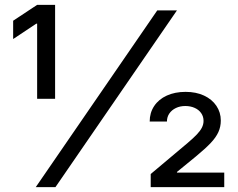

<svg xmlns="http://www.w3.org/2000/svg" viewBox="-20 -770 980 790"><path d="M600.1 0V-54L752.1 -181.8Q776.3 -202.4 790.1 -217Q804 -231.5 810.7 -244.9Q817.5 -258.2 817.5 -272.7Q817.5 -290.8 807.5 -304.9Q797.6 -318.9 780.5 -326.3Q763.5 -333.8 742.2 -333.8Q720.9 -333.8 703.8 -325.6Q686.8 -317.5 676.8 -303.1Q666.9 -288.7 666.9 -269.9H595.9Q595.9 -305.8 614.3 -333.6Q632.8 -361.5 666.4 -376.8Q699.9 -392 743.6 -392Q786.6 -392 819.4 -376.8Q852.3 -361.5 870.4 -334.5Q888.5 -307.5 888.5 -274.1Q888.5 -248.6 878.6 -226.6Q868.6 -204.5 846.8 -181.5Q824.9 -158.4 786.2 -126.4L708.1 -62.5V-59.7H902.7V0ZM132.8 -363.6V-672.6H129.3L34.1 -609.4V-684.7L132.8 -750H206.7V-363.6ZM127.1 0 627.1 -727.3H708.1L208.1 0Z"/></svg>

Font: Riot Sans
Style: Regular
Weight: 400
Designer: Rasmus Andersson
Foundry: rsms
Version: Version 3.005